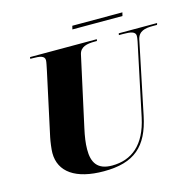

<svg xmlns="http://www.w3.org/2000/svg" viewBox="-118 -943 1090 1074"><g transform="rotate(-15 427.5 -406.0)"><path d="M388 -802H678L683 -822H393ZM354 10C530 10 613 -63 648 -232L735 -651C745 -697 783 -704 826 -704H852L855 -714H633L631 -704H656C697 -704 727 -700 727 -674C727 -670 726 -656 723 -643L635 -226C603 -75 520 -9 406 -9C322 -9 293 -56 294 -133C294 -167 300 -207 310 -252L398 -654C407 -697 447 -704 491 -704H504L506 -714H119L118 -704H131C173 -704 201 -700 201 -674C201 -664 195 -638 190 -613L112 -252C107 -229 101 -184 101 -163C101 -53 191 10 354 10Z"/></g></svg>

Font: Noto Serif Display Black
Style: Italic
Weight: 900
Italic angle: -12°
Designer: Monotype Design Team
Foundry: Monotype Imaging Inc.
Version: Version 2.009